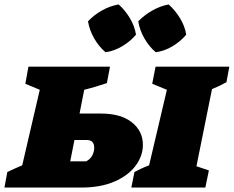

<svg xmlns="http://www.w3.org/2000/svg" viewBox="-50 -844 1052 864"><path d="M-30 0 -17 -70Q2 -79 17.5 -86Q33 -93 50 -100L129 -440L64 -467L78 -544H445L431 -470Q403 -461 382 -454.5Q361 -448 329 -440L308 -333H404Q494 -333 543.5 -293.5Q593 -254 593 -192Q593 -142 560 -98Q527 -54 465 -27Q403 0 315 0ZM541 0 555 -70Q569 -77 583 -84Q597 -91 621 -100L701 -440L635 -467L650 -544H982L969 -474Q953 -465 937 -457.5Q921 -450 904 -443L834 -96L890 -77L874 0ZM266 -118H338Q358 -129 366 -146Q374 -163 374 -179Q374 -214 340 -214H285ZM484 -824Q514 -797 535 -761.5Q556 -726 562 -688Q537 -658 500 -636Q463 -614 425 -609Q396 -633 374.5 -670Q353 -707 346 -748Q372 -776 408 -796.5Q444 -817 484 -824ZM709 -824Q739 -797 760.5 -761.5Q782 -726 788 -688Q763 -658 726.5 -636Q690 -614 651 -609Q622 -633 600.5 -670Q579 -707 572 -748Q599 -776 635 -796.5Q671 -817 709 -824Z"/></svg>

Font: Piazzolla SC Black
Style: Italic
Weight: 900
Italic angle: -11.3°
Designer: Juan Pablo del Peral
Foundry: Huerta Tipografica
Version: Version 1.330